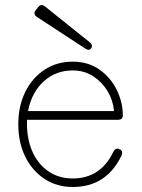

<svg xmlns="http://www.w3.org/2000/svg" viewBox="-20 -735 566 766"><path d="M270 11Q207 11 158 -21Q109 -53 81 -109.5Q53 -166 53 -239Q53 -312 81 -368.5Q109 -425 158 -457Q207 -489 270 -489Q333 -489 378 -456.5Q423 -424 446.5 -375Q470 -326 470 -275Q470 -257 450 -257H88Q85 -191 106 -138Q127 -85 169.5 -54Q212 -23 270 -23Q381 -23 432 -129Q441 -147 457 -140Q473 -132 464 -113Q404 11 270 11ZM92 -292H435Q431 -335 409 -371.5Q387 -408 351.5 -431Q316 -454 270 -454Q202 -454 154 -410Q106 -366 92 -292ZM344 -543Q336 -530 319 -542L128 -667Q110 -679 123 -695L132 -706Q144 -722 160 -709L337 -567Q352 -555 344 -543Z"/></svg>

Font: Zen Maru Gothic Light
Style: Regular
Weight: 300
Designer: Yoshimichi Ohira
Foundry: Positype
Version: Version 1.001